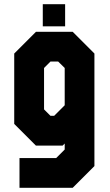

<svg xmlns="http://www.w3.org/2000/svg" viewBox="-20 -691 523 911"><path d="M72.5 200V59H246.5L287 18.5V-10L277 0H150.5L47.5 -103V-437L150.5 -540H325L428 -437V97L325 200ZM219.5 -141.5H237L287 -191.5V-368.5L256 -399H219.5L189 -368.5V-172ZM183 -566V-671H289V-566Z"/></svg>

Font: Tourney Condensed Black
Style: Regular
Weight: 900
Width: 3
Designer: Tyler Finck
Foundry: Etcetera Type Co
Version: Version 1.010; ttfautohint (v1.8.3)